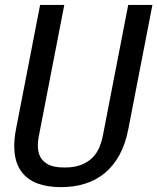

<svg xmlns="http://www.w3.org/2000/svg" viewBox="-20 -749 642 783"><path d="M228.5 14.2Q174.3 14.2 134.8 -0.2Q95.2 -14.6 71.3 -43.9Q38.1 -84.5 38.1 -153.3Q38.1 -185.1 45.4 -223.1L143.6 -729H242.2L138.2 -192.9Q134.3 -173.3 134.3 -155.8Q134.3 -143.1 136.7 -130.9Q139.2 -118.7 145 -107.9Q155.3 -89.4 178 -77.6Q200.7 -65.9 243.2 -65.9Q285.2 -65.9 313.2 -77.6Q341.3 -89.4 358.9 -107.9Q376 -126 385.3 -148.2Q394.5 -170.4 398.9 -192.9L502.9 -729H601.6L503.4 -223.1Q491.7 -162.1 467.5 -117.7Q443.4 -73.2 408.2 -43.9Q373 -14.6 327.9 -0.2Q282.7 14.2 228.5 14.2Z"/></svg>

Font: Hack
Style: Italic
Weight: 400
Italic angle: -11°
Monospace: yes
Designer: Christopher Simpkins
Foundry: Christopher Simpkins
Version: Version 2.019; ttfautohint (v1.4.1) -l 4 -r 80 -G 350 -x 0 -